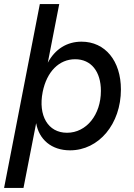

<svg xmlns="http://www.w3.org/2000/svg" viewBox="-37 -720 655 940"><path d="M306 16C447 16 555 -113 555 -282C555 -422 478 -516 362 -516C291 -516 233 -480 197 -413L253 -700H158L-17 200H78L140 -117C154 -37 215 16 306 16ZM291 -70C198 -70 149 -154 172 -270C192 -369 252 -430 331 -430C409 -430 457 -370 457 -275C457 -158 386 -70 291 -70Z"/></svg>

Font: Uncut Sans Medium Italic
Style: Regular
Weight: 500
Italic angle: -11°
Designer: Kasper Nordkvist
Foundry: UNCUT.wtf
Version: Version 1.304;Glyphs 3.2 (3246)